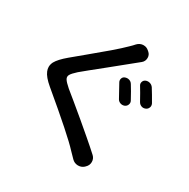

<svg xmlns="http://www.w3.org/2000/svg" viewBox="-182 -951 1142 1161"><g transform="rotate(30 389.0 -371.0)"><path d="M478.5 -516.6Q471.7 -528.3 475.6 -541.5Q479.5 -554.7 492.2 -559.6Q506.8 -565.4 521.5 -561Q536.1 -556.6 543.9 -543Q564.5 -510.7 592.8 -458Q600.6 -445.3 595.7 -431.2Q590.8 -417 577.1 -411.1Q562.5 -405.3 547.9 -410.6Q533.2 -416 526.4 -429.7Q498 -482.4 478.5 -516.6ZM597.7 -561.5Q589.8 -573.2 593.8 -586.4Q597.7 -599.6 610.4 -605.5Q625 -611.3 639.6 -606.9Q654.3 -602.5 663.1 -589.8Q686.5 -552.7 712.9 -505.9Q716.8 -498 716.8 -490.2Q716.8 -484.4 714.8 -479.5Q710 -465.8 697.3 -460Q682.6 -453.1 668.5 -458Q654.3 -462.9 646.5 -476.6Q617.2 -530.3 597.7 -561.5ZM450.2 -765.6Q466.8 -783.2 489.3 -785.2Q492.2 -785.2 495.1 -785.2Q514.6 -785.2 530.3 -771.5L537.1 -765.6Q552.7 -752 552.7 -730.5Q552.7 -707 535.2 -692.4Q510.7 -671.9 503.9 -667Q472.7 -640.6 369.6 -558.1Q266.6 -475.6 229.5 -444.3Q200.2 -418 192.4 -403.3Q188.5 -396.5 188.5 -388.7Q188.5 -380.9 193.4 -373Q202.1 -358.4 232.4 -332Q242.2 -324.2 297.4 -278.8Q352.5 -233.4 386.7 -204.6Q420.9 -175.8 471.7 -132.3Q522.5 -88.9 558.6 -55.7Q575.2 -40 575.2 -16.6Q575.2 6.8 557.6 23.4L552.7 28.3Q536.1 43 513.7 43Q512.7 43 510.7 43Q487.3 42 470.7 25.4Q441.4 -4.9 432.6 -13.7Q371.1 -81.1 127.9 -284.2Q80.1 -324.2 67.4 -356.4Q61.5 -371.1 61.5 -384.8Q61.5 -402.3 70.3 -419.9Q86.9 -450.2 135.7 -491.2Q157.2 -509.8 222.7 -563.5Q288.1 -617.2 339.8 -661.6Q391.6 -706.1 421.9 -736.3Q439.5 -752.9 450.2 -765.6Z"/></g></svg>

Font: Gen Jyuu Gothic P Medium
Style: Regular
Weight: 500
Designer: [Source Han Sans]
Ryoko NISHIZUKA  (kana & ideographs); Paul D. Hunt (Latin, Greek & Cyrillic); Wenlong ZHANG  (bopomofo
Version: Version 1.002.20150607